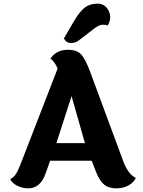

<svg xmlns="http://www.w3.org/2000/svg" viewBox="-20 -1018 782 1049"><path d="M329 -808 384 -902Q415 -955 443 -976.5Q471 -998 512.5 -998Q554 -998 573 -960Q582 -943 582 -923Q582 -903 569 -879Q558 -883 540 -883Q522 -883 495 -862L414 -800Q395 -783 368.5 -783Q342 -783 329 -808ZM288 -236H444L371 -493ZM505 -78 481 -140H254L229 -70Q201 11 134 11Q102 11 73.5 -3.5Q45 -18 36 -40Q53 -47 64.5 -63.5Q76 -80 90 -115L295 -644Q277 -683 256 -698Q287 -746 352 -746Q402 -746 425 -719Q448 -692 474 -622L653 -138Q679 -67 722 -46Q710 -20 681.5 -4.5Q653 11 614 11Q575 11 550 -8.5Q525 -28 505 -78Z"/></svg>

Font: Laila
Style: Bold
Weight: 700
Designer: Hitesh Malaviya
Foundry: Indian Type Foundry
Version: Version 1.302;PS 1.0;hotconv 1.0.78;makeotf.lib2.5.61930; tt